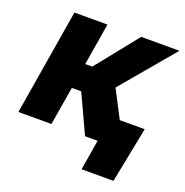

<svg xmlns="http://www.w3.org/2000/svg" viewBox="-126 -661 897 931"><g transform="rotate(20 322.0 -195.0)"><path d="M11.2 0 101.6 -545.9H272L236.3 -329.1H272.5L446.3 -545.9H643.6L413.1 -272.5L554.7 0H355L263.2 -198.2H214.8L181.6 0ZM394 156.2 419.9 0H375.5L397.5 -130.9H615.2L558.6 156.2Z"/></g></svg>

Font: Inter ExtraBold
Style: Italic
Weight: 800
Italic angle: -9.3988°
Designer: Rasmus Andersson
Foundry: rsms
Version: Version 4.001;git-66647c0bb